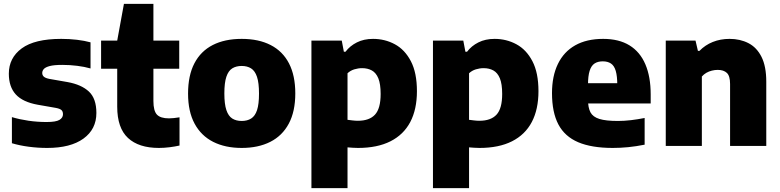

<svg xmlns="http://www.w3.org/2000/svg" viewBox="-20 -760 4061 1000"><path d="M226 10.5Q176.5 10.5 129.5 4.2Q82.5 -2 42 -14V-150Q82 -138 128.5 -131.2Q175 -124.5 222.5 -124.5Q271 -124.5 289.5 -135.5Q308 -146.5 308 -165Q308 -179.5 300 -186.8Q292 -194 271 -198L176.5 -214.5Q98.5 -228.5 62.2 -268.2Q26 -308 26 -376Q26 -458.5 93.2 -508Q160.5 -557.5 299 -557.5Q341 -557.5 381 -552.8Q421 -548 451.5 -539.5V-403.5Q420 -412.5 382 -417.2Q344 -422 304.5 -422Q261.5 -422 239 -416Q216.5 -410 208.2 -400.5Q200 -391 200 -380Q200 -368 208.5 -360.5Q217 -353 237.5 -349L332 -332.5Q404 -319.5 443 -283.2Q482 -247 482 -171.5Q482 -87 414.8 -38.2Q347.5 10.5 226 10.5Z M807.5 10.5Q702.5 10.5 646.5 -41.5Q590.5 -93.5 590.5 -204.5V-548.5L625.5 -740H779V-234Q779 -182.5 797.5 -163Q816 -143.5 860.5 -143.5Q872.5 -143.5 885.5 -145Q898.5 -146.5 915 -149V-2Q893 3 864 6.8Q835 10.5 807.5 10.5ZM506.5 -402V-548.5H913.5V-402Z M1239 10.5Q1153 10.5 1090.2 -21.2Q1027.5 -53 993.5 -116Q959.5 -179 959.5 -272.5Q959.5 -367 992.5 -430.2Q1025.5 -493.5 1088 -525.5Q1150.5 -557.5 1239 -557.5Q1327.5 -557.5 1390 -525.2Q1452.5 -493 1485.2 -429.8Q1518 -366.5 1518 -273.5Q1518 -179.5 1484.2 -116.2Q1450.5 -53 1387.8 -21.2Q1325 10.5 1239 10.5ZM1239 -130Q1268 -130 1288.2 -142.8Q1308.5 -155.5 1318.8 -186.5Q1329 -217.5 1329 -272.5Q1329 -328.5 1318.5 -359.8Q1308 -391 1287.8 -403.8Q1267.5 -416.5 1239 -416.5Q1210 -416.5 1189.8 -404Q1169.5 -391.5 1159 -360.2Q1148.5 -329 1148.5 -273.5Q1148.5 -218 1159 -186.8Q1169.5 -155.5 1189.5 -142.8Q1209.5 -130 1239 -130Z M1602 220V-548.5H1760L1771 -490.5H1779.5Q1802.5 -521 1838.8 -539.2Q1875 -557.5 1923 -557.5Q1984.5 -557.5 2036.5 -529.5Q2088.5 -501.5 2120 -441.2Q2151.5 -381 2151.5 -285Q2151.5 -190.5 2116.8 -124.5Q2082 -58.5 2013.5 -24Q1945 10.5 1844.5 10.5Q1830 10.5 1816.2 9.5Q1802.5 8.5 1790 7.5V220ZM1844 -131Q1903.5 -131 1933 -162.8Q1962.5 -194.5 1962.5 -270.5Q1962.5 -323 1950.5 -352Q1938.5 -381 1916.8 -393Q1895 -405 1866 -405Q1845.5 -405 1825.2 -398.8Q1805 -392.5 1790 -378.5V-136Q1801.5 -134.5 1816 -132.8Q1830.5 -131 1844 -131Z M2235 220V-548.5H2393L2404 -490.5H2412.5Q2435.5 -521 2471.8 -539.2Q2508 -557.5 2556 -557.5Q2617.5 -557.5 2669.5 -529.5Q2721.5 -501.5 2753 -441.2Q2784.5 -381 2784.5 -285Q2784.5 -190.5 2749.8 -124.5Q2715 -58.5 2646.5 -24Q2578 10.5 2477.5 10.5Q2463 10.5 2449.2 9.5Q2435.5 8.5 2423 7.5V220ZM2477 -131Q2536.5 -131 2566 -162.8Q2595.5 -194.5 2595.5 -270.5Q2595.5 -323 2583.5 -352Q2571.5 -381 2549.8 -393Q2528 -405 2499 -405Q2478.5 -405 2458.2 -398.8Q2438 -392.5 2423 -378.5V-136Q2434.5 -134.5 2449 -132.8Q2463.5 -131 2477 -131Z M3171.5 10.5Q3061.5 10.5 2991.5 -19.2Q2921.5 -49 2888.2 -112Q2855 -175 2855 -275Q2855 -363.5 2885.8 -427Q2916.5 -490.5 2976 -524Q3035.5 -557.5 3121.5 -557.5Q3203.5 -557.5 3258.5 -523.8Q3313.5 -490 3341.2 -425.2Q3369 -360.5 3369 -268.5V-221H2963V-326.5H3223L3195 -317.5Q3195 -363.5 3187 -390.8Q3179 -418 3162 -429.2Q3145 -440.5 3119.5 -440.5Q3093.5 -440.5 3076.5 -429.2Q3059.5 -418 3051 -391Q3042.5 -364 3042.5 -318V-241Q3042.5 -199.5 3055.2 -175.2Q3068 -151 3101.8 -140.5Q3135.5 -130 3198.5 -130Q3231 -130 3266.8 -134.2Q3302.5 -138.5 3337.5 -145.5V-6.5Q3292.5 2.5 3252 6.5Q3211.5 10.5 3171.5 10.5Z M3447.5 0V-548.5H3602.5L3615 -495H3623Q3652.5 -525.5 3692.5 -541.5Q3732.5 -557.5 3780 -557.5Q3835 -557.5 3878.2 -535.2Q3921.5 -513 3946.2 -463.8Q3971 -414.5 3971 -334.5V0H3782.5V-322.5Q3782.5 -364.5 3765.8 -380.2Q3749 -396 3718.5 -396Q3703 -396 3687.8 -392.2Q3672.5 -388.5 3659 -380.8Q3645.5 -373 3635.5 -361.5V0Z"/></svg>

Font: Encode Sans Condensed Thin ExtraBold
Style: Regular
Weight: 800
Version: Version 3.002